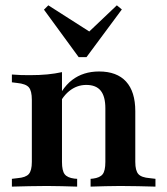

<svg xmlns="http://www.w3.org/2000/svg" viewBox="-20 -694 622 714"><path d="M154.8 -2.4Q118.5 -2.4 88.3 -1.6Q58.1 -0.8 24.2 0V-29L45.2 -31.5Q75.8 -33.9 87.1 -46.8Q98.4 -59.7 98.4 -91.9V-208.1H210.5V-91.9Q210.5 -58.9 220.6 -46Q230.6 -33.1 256.5 -29.8L266.9 -29V0Q236.3 -0.8 210.5 -1.6Q184.7 -2.4 154.8 -2.4ZM98.4 -208.1V-322.6Q98.4 -356.5 87.1 -369.4Q75.8 -382.3 43.5 -385.5L24.2 -387.9V-416.9Q42.7 -415.3 58.1 -414.9Q73.4 -414.5 91.1 -414.5Q126.6 -414.5 156 -417.3Q185.5 -420.2 210.5 -425.8V-416.9V-208.1ZM371.8 -208.1V-291.1Q371.8 -335.5 354.4 -356.9Q337.1 -378.2 300.8 -378.2Q265.3 -378.2 236.7 -354.8Q208.1 -331.5 187.1 -280.6L179.8 -293.5Q206.5 -364.5 248 -396.4Q289.5 -428.2 348.4 -428.2Q414.5 -428.2 448.8 -390.7Q483.1 -353.2 483.1 -280.6V-208.1ZM427.4 -2.4Q397.6 -2.4 372.2 -1.6Q346.8 -0.8 316.9 0V-29L325.8 -29.8Q351.6 -33.1 361.7 -46Q371.8 -58.9 371.8 -91.9V-208.1H483.1V-91.9Q483.1 -59.7 494.4 -46.8Q505.6 -33.9 537.1 -31.5L558.1 -29V0Q523.4 -0.8 493.5 -1.6Q463.7 -2.4 427.4 -2.4ZM414.5 -674.2 433.1 -658.9 301.6 -481.5H272.6L143.5 -658.1L159.7 -674.2L333.9 -562.9L288.7 -554.8Z"/></svg>

Font: Playfair 5pt SemiExpanded Light
Style: Bold
Weight: 700
Version: Version 2.203